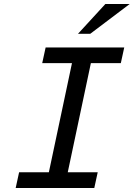

<svg xmlns="http://www.w3.org/2000/svg" viewBox="-20 -935 665 955"><path d="M58 0 75 -78H223L338 -621H190L207 -699H598L581 -621H432L317 -78H466L449 0ZM368 -767 504 -915H625L429 -767Z"/></svg>

Font: Fragment Mono
Style: Italic
Weight: 400
Italic angle: -12°
Designer: Wei Huang based on Nimbus Sans by URW Studio, based on Helvetica by Max Miedinger.
Foundry: Wei Huang
Version: Version 1.011; ttfautohint (v1.8.4.7-5d5b)